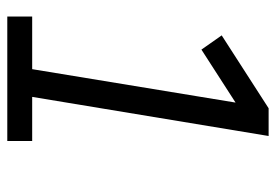

<svg xmlns="http://www.w3.org/2000/svg" viewBox="-138 -638 775 540"><g transform="rotate(90 250.0 -367.5)"><path d="M26 0V-70H174L268 -642L119 -546L79 -603L284 -735H362L252 -70H376V0Z"/></g></svg>

Font: Iosevka Gothic
Style: Italic
Weight: 400
Italic angle: -9°
Monospace: yes
Designer: Belleve Invis
Foundry: Belleve Invis
Version: Version 15.5.1; ttfautohint (v1.8.4)